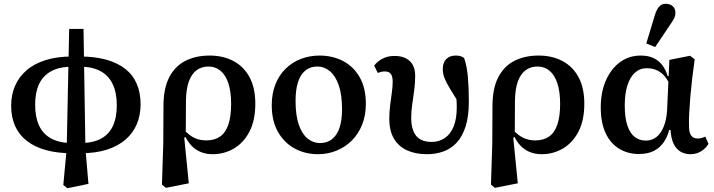

<svg xmlns="http://www.w3.org/2000/svg" viewBox="-20 -802 3776 1016"><path d="M315 177 333 -16 346 -649H422L432 -16L448 171L337 194ZM362 9Q284 9 224 -7.5Q164 -24 122.5 -56Q81 -88 60 -135Q39 -182 39 -242Q39 -300 59.5 -347.5Q80 -395 120.5 -430Q161 -465 221.5 -484Q282 -503 362 -503V-449Q295 -449 251.5 -425.5Q208 -402 187 -357.5Q166 -313 166 -248Q166 -182 187 -137Q208 -92 252 -68.5Q296 -45 362 -45ZM405 9V-45Q470 -45 513 -67.5Q556 -90 577 -134.5Q598 -179 598 -245Q598 -312 576 -357.5Q554 -403 511 -426Q468 -449 404 -449V-503Q483 -503 543 -486Q603 -469 643.5 -437Q684 -405 704 -357.5Q724 -310 724 -250Q724 -194 704.5 -146.5Q685 -99 645 -64Q605 -29 545.5 -10Q486 9 405 9Z M837 175 844 -44 845 -240Q845 -334 875.5 -393Q906 -452 961 -480Q1016 -508 1089 -508Q1161 -508 1215.5 -479Q1270 -450 1300.5 -393.5Q1331 -337 1331 -253Q1331 -165 1300 -105.5Q1269 -46 1217.5 -16Q1166 14 1106 14Q1070 14 1041.5 2Q1013 -10 992 -32.5Q971 -55 957 -87H935L940 -129Q962 -104 982.5 -88.5Q1003 -73 1025 -66Q1047 -59 1072 -59Q1115 -59 1144.5 -79.5Q1174 -100 1188.5 -143Q1203 -186 1203 -252Q1203 -317 1188.5 -361Q1174 -405 1147 -427.5Q1120 -450 1083 -450Q1047 -450 1020.5 -430.5Q994 -411 979.5 -371.5Q965 -332 964 -269L963 -78L955 -73L979 168L858 192Z M1663 14Q1595 14 1539.5 -16Q1484 -46 1451 -104Q1418 -162 1418 -245Q1418 -307 1437.5 -356Q1457 -405 1492 -439Q1527 -473 1573 -490.5Q1619 -508 1671 -508Q1740 -508 1795.5 -479Q1851 -450 1883.5 -393Q1916 -336 1916 -253Q1916 -191 1896 -141.5Q1876 -92 1841 -57.5Q1806 -23 1760 -4.5Q1714 14 1663 14ZM1673 -45Q1711 -45 1737.5 -66Q1764 -87 1777 -127Q1790 -167 1790 -223Q1790 -301 1772.5 -351Q1755 -401 1725.5 -425.5Q1696 -450 1659 -450Q1622 -450 1596 -429Q1570 -408 1557 -367.5Q1544 -327 1544 -269Q1544 -192 1561 -142.5Q1578 -93 1607.5 -69Q1637 -45 1673 -45Z M2240 14Q2179 14 2134 -6.5Q2089 -27 2064.5 -68.5Q2040 -110 2040 -174Q2040 -209 2044.5 -245Q2049 -281 2053.5 -312.5Q2058 -344 2058 -369Q2058 -397 2048.5 -410.5Q2039 -424 2016 -424Q2005 -424 1995.5 -421.5Q1986 -419 1979 -416L1960 -455Q1976 -476 2003 -491Q2030 -506 2068 -506Q2104 -506 2128.5 -493Q2153 -480 2165 -457Q2177 -434 2177 -401Q2177 -364 2172 -325.5Q2167 -287 2161.5 -250Q2156 -213 2156 -179Q2156 -116 2182 -83.5Q2208 -51 2265 -51Q2303 -51 2333 -71Q2363 -91 2380 -131.5Q2397 -172 2397 -234Q2397 -260 2395 -283Q2393 -306 2390 -329L2414 -328L2416 -244Q2383 -297 2362.5 -330.5Q2342 -364 2332.5 -388Q2323 -412 2323 -436Q2323 -471 2341.5 -489.5Q2360 -508 2391 -508Q2406 -508 2416.5 -505Q2427 -502 2436 -495Q2451 -453 2456 -393Q2461 -333 2461 -266Q2461 -187 2444 -133.5Q2427 -80 2397 -47.5Q2367 -15 2326.5 -0.5Q2286 14 2240 14Z M2578 175 2585 -44 2586 -240Q2586 -334 2616.5 -393Q2647 -452 2702 -480Q2757 -508 2830 -508Q2902 -508 2956.5 -479Q3011 -450 3041.5 -393.5Q3072 -337 3072 -253Q3072 -165 3041 -105.5Q3010 -46 2958.5 -16Q2907 14 2847 14Q2811 14 2782.5 2Q2754 -10 2733 -32.5Q2712 -55 2698 -87H2676L2681 -129Q2703 -104 2723.5 -88.5Q2744 -73 2766 -66Q2788 -59 2813 -59Q2856 -59 2885.5 -79.5Q2915 -100 2929.5 -143Q2944 -186 2944 -252Q2944 -317 2929.5 -361Q2915 -405 2888 -427.5Q2861 -450 2824 -450Q2788 -450 2761.5 -430.5Q2735 -411 2720.5 -371.5Q2706 -332 2705 -269L2704 -78L2696 -73L2720 168L2599 192Z M3360 13Q3304 13 3258 -14Q3212 -41 3185.5 -96Q3159 -151 3159 -234Q3159 -315 3186.5 -377Q3214 -439 3261.5 -473.5Q3309 -508 3370 -508Q3412 -508 3440 -494Q3468 -480 3486 -455.5Q3504 -431 3513 -399H3544L3532 -335Q3519 -371 3500.5 -394.5Q3482 -418 3457.5 -429.5Q3433 -441 3402 -441Q3366 -441 3340 -417.5Q3314 -394 3300 -350Q3286 -306 3286 -244Q3286 -179 3300 -137.5Q3314 -96 3339 -77Q3364 -58 3398 -58Q3429 -58 3453 -76.5Q3477 -95 3492 -131.5Q3507 -168 3510 -219L3518 -393L3522 -485L3632 -507L3656 -488Q3649 -439 3643 -388Q3637 -337 3633 -290Q3629 -243 3627 -203Q3625 -163 3626 -135Q3626 -100 3637.5 -84.5Q3649 -69 3673 -69Q3686 -69 3695.5 -72.5Q3705 -76 3712 -79L3729 -41Q3716 -18 3691 -2Q3666 14 3633 14Q3606 14 3583 1.5Q3560 -11 3545.5 -39.5Q3531 -68 3528 -115L3521 -114Q3512 -78 3492 -49Q3472 -20 3440 -3.5Q3408 13 3360 13ZM3400 -572 3445 -721Q3455 -754 3469 -768Q3483 -782 3503 -782Q3525 -782 3539.5 -769.5Q3554 -757 3554 -735Q3554 -718 3547 -704.5Q3540 -691 3526 -671L3447 -553Z"/></svg>

Font: Source Serif 4 SemiBold
Style: Regular
Weight: 600
Designer: Frank Grießhammer
Foundry: Adobe Systems Incorporated
Version: Version 4.004;hotconv 1.0.116;makeotfexe 2.5.65601